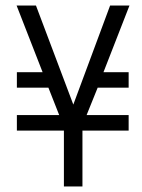

<svg xmlns="http://www.w3.org/2000/svg" viewBox="-20 -674 513 694"><path d="M445 -413V-357H333L293 -258H445V-202H278V0H211V-202H41V-258H194L155 -357H41V-413H134L40 -654H110L245 -296L378 -654H448L354 -413Z"/></svg>

Font: Khand
Style: Regular
Weight: 400
Designer: Devanagari: Sanchit Sawaria, Jyotish Sonowal; Latin: Satya Rajpurohit
Foundry: Indian Type Foundry
Version: Version 1.100;PS 1.0;hotconv 1.0.78;makeotf.lib2.5.61930; tt